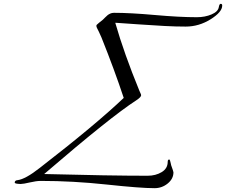

<svg xmlns="http://www.w3.org/2000/svg" viewBox="-20 -953 1182 1004"><path d="M627 -441Q578 -589 511 -756Q504 -773 497 -787Q490 -801 487 -807Q484 -813 484 -818Q484 -821 486 -823.5Q488 -826 498 -834Q508 -842 518 -850Q522 -854 530 -862Q538 -870 543 -874Q548 -878 556.5 -882Q565 -886 576 -886Q661 -886 790 -874.5Q919 -863 1009 -863Q1052 -863 1086 -877.5Q1120 -892 1124 -915Q1127 -933 1134 -933Q1142 -933 1142 -924Q1142 -890 1081 -852Q1020 -814 951 -814Q899 -814 842.5 -817Q786 -820 706.5 -825.5Q627 -831 584 -834L583 -833Q629 -673 709 -478Q709 -477 713.5 -468Q718 -459 718 -455Q718 -445 692 -428Q560 -343 211 -43Q555 -34 752 -34Q794 -34 825.5 -53Q857 -72 857 -107Q857 -119 865 -119Q867 -119 869 -114Q871 -109 872.5 -100.5Q874 -92 875 -89Q887 -56 887 -52Q887 -18 857 6.5Q827 31 788 31Q715 31 538 12Q361 -7 194 -7Q170 -7 136 1Q102 9 89 9H86Q57 8 57 2Q57 -10 72 -11Q113 -16 188 -75Q480 -301 627 -441Z"/></svg>

Font: Miama Nueva
Style: Medium
Weight: 400
Italic angle: -28°
Version: Version 1.0